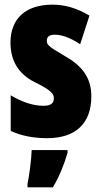

<svg xmlns="http://www.w3.org/2000/svg" viewBox="-20 -583 436 824"><path d="M372 -170C372 -255 326 -304 259 -342C188 -384 181 -390 181 -408C181 -426 192 -434 215 -434C253 -434 291 -415 324 -393L364 -516C311 -547 262 -563 205 -563C90 -563 25 -503 25 -400C25 -322 60 -265 128 -231C205 -193 211 -179 211 -161C211 -138 196 -129 166 -129C116 -129 66 -150 26 -174V-21C77 2 129 10 183 10C302 10 372 -51 372 -170ZM270 72V61H116C115 101 105 173 98 207V221H207C234 175 255 125 270 72Z"/></svg>

Font: Noto Sans Lao Looped ExtraCondensed Black
Style: Regular
Weight: 900
Width: 2
Designer: Mark Frömberg, Ben Mitchell
Foundry: The Fontpad Ltd
Version: Version 1.002